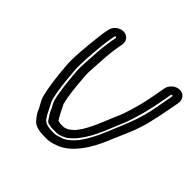

<svg xmlns="http://www.w3.org/2000/svg" viewBox="-179 -857 1049 1049"><g transform="rotate(45 346.0 -332.0)"><path d="M182 -607 187 -633C187 -635 190 -638 193 -638C196 -638 198 -635 198 -633L193 -607C183 -551 180 -498 177 -442C174 -403 172 -371 176 -338C181 -277 187 -211 201 -157C206 -137 218 -122 221 -114C226 -100 236 -81 248 -65C253 -57 259 -44 272 -42C284 -40 291 -37 303 -37H334C354 -37 373 -47 380 -50C398 -57 414 -74 423 -83C432 -91 438 -99 443 -106C500 -177 531 -278 565 -355C565 -356 566 -357 566 -358C586 -417 606 -488 618 -558L630 -624C631 -627 634 -630 637 -630C640 -630 642 -627 641 -624L629 -558C628 -551 626 -539 622 -520C602 -406 563 -328 523 -230C503 -180 479 -137 452 -99C432 -73 407 -51 383 -40C368 -34 342 -26 332 -26H315C253 -26 246 -44 227 -75L219 -92C208 -115 196 -132 190 -153C177 -207 170 -274 165 -336C159 -392 167 -479 174 -549C176 -568 179 -591 182 -607ZM243 -607 248 -633C253 -664 232 -688 202 -688C172 -688 142 -664 137 -633L132 -607C129 -589 126 -566 124 -544C117 -475 107 -388 114 -322C119 -260 127 -190 141 -133C149 -102 164 -83 173 -64L181 -46C188 -32 197 -20 208 -7C231 21 269 24 306 24H323C349 24 377 13 395 6C436 -12 468 -44 491 -74C522 -114 549 -164 570 -218C600 -290 635 -358 655 -445C661 -471 673 -525 679 -558L691 -624C696 -654 676 -680 645 -680C614 -680 585 -654 580 -624L568 -558C556 -489 539 -428 518 -367C482 -286 449 -186 405 -131C400 -125 396 -119 393 -117C387 -112 374 -100 367 -96C361 -93 346 -88 342 -87H314C308 -88 304 -90 296 -91C287 -105 279 -119 269 -139C263 -153 254 -167 250 -178C238 -226 231 -292 227 -352C223 -382 225 -406 228 -448C231 -506 234 -553 243 -607Z"/></g></svg>

Font: Blanket
Style: OutlineObl
Weight: 400
Foundry: Cannot Into Space Fonts
Version: Version 0.9